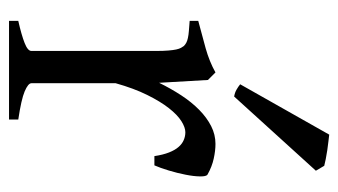

<svg xmlns="http://www.w3.org/2000/svg" viewBox="-186 -582 767 436"><g transform="rotate(90 198.0 -363.5)"><path d="M376 -450.7Q380.4 -447.8 380.1 -433.6Q379.9 -419.4 376.2 -400.9Q372.6 -382.3 366.7 -362.8Q360.8 -343.3 355 -330.1H334Q331.1 -349.6 325.7 -363.3Q320.3 -377 313.2 -385Q306.2 -393.1 297.6 -396.7Q289.1 -400.4 279.8 -400.4Q269 -400.4 254.6 -391.4Q240.2 -382.3 225.1 -363Q210 -343.8 195.1 -313.7Q180.2 -283.7 168.5 -242.2V-50.8Q168.5 -43.5 186.8 -35.6Q205.1 -27.8 251 -21V0H26.9V-21Q59.1 -28.3 77.1 -35.4Q95.2 -42.5 95.2 -50.8V-335Q95.2 -351.1 94.2 -362.1Q93.3 -373 91.8 -379.9Q90.3 -386.7 88.1 -390.6Q85.9 -394.5 84 -397Q80.6 -400.4 76.4 -402.6Q72.3 -404.8 65.7 -406.2Q59.1 -407.7 49.8 -408.4Q40.5 -409.2 26.9 -410.2V-429.7Q58.6 -438 89.1 -446.5Q119.6 -455.1 144 -468.8L161.1 -451.7L167.5 -340.8Q180.7 -367.7 196 -391.1Q211.4 -414.6 229 -431.9Q246.6 -449.2 265.9 -459Q285.2 -468.8 306.2 -468.8Q321.8 -468.8 339.8 -464.8Q357.9 -460.9 376 -450.7ZM198.7 -511.2Q189.9 -512.7 183.1 -516.6Q176.3 -520.5 170.9 -524.9L285.2 -727.1Q291 -726.6 300.5 -725.3Q310.1 -724.1 320.6 -722.7Q331.1 -721.2 340.8 -719.2Q350.6 -717.3 356 -715.8L367.2 -696.8Z"/></g></svg>

Font: Gentium Kaktovik
Style: Regular
Weight: 400
Designer: J. Victor Gaultney and Annie Olsen
Foundry: SIL International
Version: Version 1.102; 2013; Maintenance release